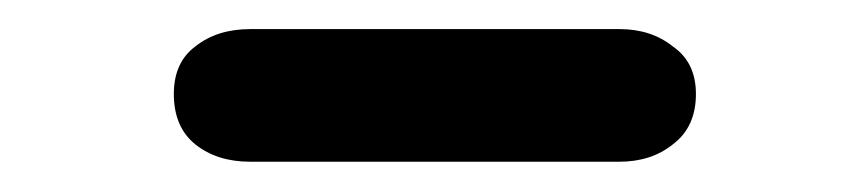

<svg xmlns="http://www.w3.org/2000/svg" viewBox="-20 -757 587 130"><path d="M149.4 -647.5Q127 -647.5 112.3 -659.2Q97.7 -670.9 97.7 -693.4Q97.7 -714.8 112.3 -725.6Q127 -737.3 149.4 -737.3Q232.4 -737.3 399.4 -737.3Q420.9 -737.3 435.5 -725.6Q451.2 -714.8 451.2 -693.4Q451.2 -670.9 435.5 -659.2Q420.9 -647.5 399.4 -647.5Q315.4 -647.5 149.4 -647.5Z"/></svg>

Font: Abed
Style: Bold
Weight: 700
Designer: Johan Aakerlund
Version: Version 3.105